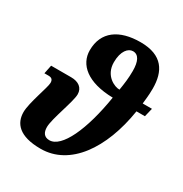

<svg xmlns="http://www.w3.org/2000/svg" viewBox="-178 -899 995 1044"><g transform="rotate(30 319.5 -377.0)"><path d="M223 10C406 10 533 -172 573 -427H626L639 -481H581C582 -498 588 -531 588 -578C588 -686 544 -764 405 -764C272 -764 187 -705 187 -588C187 -499 263 -430 424 -427C389 -208 318 -54 241 -54C207 -54 194 -77 194 -110C194 -162 250 -301 250 -347C250 -388 219 -410 173 -410H47L36 -356H62C84 -356 91 -345 91 -327C91 -299 43 -175 43 -117C43 -47 87 10 223 10ZM434 -483C404 -482 333 -512 333 -597C333 -668 364 -701 394 -701C429 -701 446 -667 446 -607C446 -563 441 -526 434 -483Z"/></g></svg>

Font: Noto Serif Condensed Extra
Style: Italic
Weight: 800
Width: 3
Italic angle: -12°
Designer: Monotype Design Team
Foundry: Monotype Imaging Inc.
Version: Version 1.901